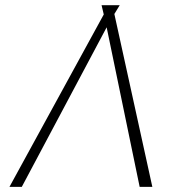

<svg xmlns="http://www.w3.org/2000/svg" viewBox="-20 -732 721 752"><path d="M527 0 397.7 -625 65.3 0H17L386.4 -675.4L377.8 -711.6H448.9L427.9 -677.2L576.7 0Z"/></svg>

Font: Inter Thin  BETA
Style: Italic
Weight: 100
Italic angle: -9.39999°
Designer: Rasmus Andersson
Foundry: rsms
Version: Version 3.011;git-f93a4a705